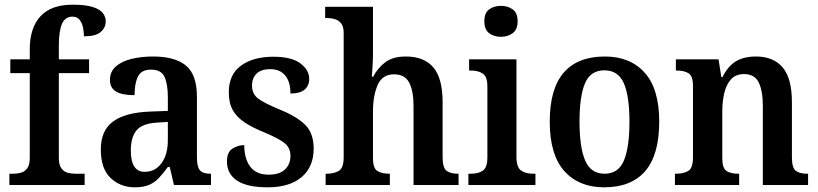

<svg xmlns="http://www.w3.org/2000/svg" viewBox="-20 -789 3491 819"><path d="M20 0V-48H38Q54 -48 70 -52.5Q86 -57 96.5 -71.5Q107 -86 107 -116V-477H24V-536H107V-579Q107 -670 152.5 -719.5Q198 -769 290 -769Q345 -769 376 -759Q407 -749 419 -733Q431 -717 431 -698Q431 -671 409.5 -652.5Q388 -634 338 -634Q338 -653 334 -672Q330 -691 319.5 -704.5Q309 -718 289 -718Q258 -718 244.5 -687.5Q231 -657 231 -593V-536H360V-477H231V-116Q231 -86 241.5 -71.5Q252 -57 267.5 -52.5Q283 -48 301 -48H341V0Z M555 10Q494 10 452 -29.5Q410 -69 410 -152Q410 -232 462 -270.5Q514 -309 619 -313L696 -316V-374Q696 -429 682 -460.5Q668 -492 624 -492Q583 -492 568.5 -462.5Q554 -433 554 -383Q501 -383 475 -398.5Q449 -414 449 -448Q449 -483 473.5 -505Q498 -527 540 -537.5Q582 -548 633 -548Q726 -548 773 -509.5Q820 -471 820 -376V-119Q820 -78 832.5 -63Q845 -48 877 -48H880V0H722L704 -77H696Q676 -49 657.5 -29.5Q639 -10 615 0Q591 10 555 10ZM597 -56Q642 -56 669 -93Q696 -130 696 -191V-269L649 -266Q586 -262 562 -232.5Q538 -203 538 -147Q538 -56 597 -56Z M1122 10Q1033 10 990.5 -19Q948 -48 948 -100Q948 -140 971.5 -155Q995 -170 1022 -170Q1022 -112 1047.5 -78Q1073 -44 1126 -44Q1173 -44 1196 -66.5Q1219 -89 1219 -124Q1219 -158 1194.5 -178Q1170 -198 1108 -224Q1056 -245 1022.5 -267.5Q989 -290 972.5 -320Q956 -350 956 -396Q956 -471 1008 -509Q1060 -547 1146 -547Q1224 -547 1261.5 -518.5Q1299 -490 1299 -453Q1299 -423 1279 -406.5Q1259 -390 1219 -390Q1219 -440 1196.5 -467Q1174 -494 1133 -494Q1094 -494 1074.5 -475Q1055 -456 1055 -424Q1055 -389 1080 -369.5Q1105 -350 1168 -324Q1241 -295 1279.5 -259Q1318 -223 1318 -155Q1318 -77 1266.5 -33.5Q1215 10 1122 10Z M1369 0V-48H1375Q1404 -48 1425 -60Q1446 -72 1446 -118V-648Q1446 -676 1435 -689.5Q1424 -703 1408 -707.5Q1392 -712 1377 -712H1367V-760H1571V-564Q1571 -534 1569 -503Q1567 -472 1566 -462H1572Q1591 -499 1623.5 -523.5Q1656 -548 1711 -548Q1789 -548 1828.5 -501.5Q1868 -455 1868 -353V-119Q1868 -73 1885 -60.5Q1902 -48 1933 -48H1936V0H1744V-336Q1744 -401 1725.5 -436.5Q1707 -472 1661 -472Q1611 -472 1591 -426.5Q1571 -381 1571 -314V-114Q1571 -71 1590 -59.5Q1609 -48 1640 -48H1643V0Z M2117 -632Q2087 -632 2066.5 -647.5Q2046 -663 2046 -698Q2046 -734 2066.5 -749Q2087 -764 2117 -764Q2146 -764 2167 -749Q2188 -734 2188 -698Q2188 -663 2167 -647.5Q2146 -632 2117 -632ZM1978 0V-48H1990Q2020 -48 2039.5 -61Q2059 -74 2059 -118V-420Q2059 -462 2039.5 -475Q2020 -488 1991 -488H1981V-536H2183V-120Q2183 -75 2203 -61.5Q2223 -48 2253 -48H2264V0Z M2557 10Q2449 10 2387 -59.5Q2325 -129 2325 -270Q2325 -410 2384.5 -479Q2444 -548 2560 -548Q2668 -548 2730 -479Q2792 -410 2792 -270Q2792 -129 2732.5 -59.5Q2673 10 2557 10ZM2559 -48Q2618 -48 2641.5 -104.5Q2665 -161 2665 -270Q2665 -379 2641 -434Q2617 -489 2558 -489Q2499 -489 2475.5 -434Q2452 -379 2452 -270Q2452 -161 2476 -104.5Q2500 -48 2559 -48Z M2859 0V-48H2865Q2896 -48 2916 -60Q2936 -72 2936 -118V-422Q2936 -465 2917 -476.5Q2898 -488 2868 -488H2863V-536H3045L3057 -460H3062Q3085 -507 3119 -527.5Q3153 -548 3205 -548Q3279 -548 3318.5 -501.5Q3358 -455 3358 -353V-119Q3358 -73 3374.5 -60.5Q3391 -48 3422 -48H3427V0H3234V-336Q3234 -401 3216.5 -437Q3199 -473 3154 -473Q3118 -473 3098 -450.5Q3078 -428 3069.5 -392Q3061 -356 3061 -314V-114Q3061 -71 3079.5 -59.5Q3098 -48 3128 -48H3133V0Z"/></svg>

Font: Noto Serif Georgian SemiCondensed SemiBold
Style: Regular
Weight: 600
Width: 4
Designer: Monotype Design Team, Akaki Razmadze
Foundry: Google LLC
Version: Version 2.003; ttfautohint (v1.8.4.7-5d5b)